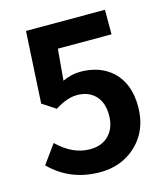

<svg xmlns="http://www.w3.org/2000/svg" viewBox="-112 -828 813 930"><g transform="rotate(-15 294.5 -363.0)"><path d="M26 -87 94 -181Q171 -106 257 -106Q316 -106 351 -141Q388 -178 388 -242Q388 -306 354 -341Q320 -376 263 -376Q212 -376 152 -337L85 -381L105 -740H501V-617H232L218 -460Q262 -481 307 -481Q406 -481 468 -424Q535 -361 535 -246Q535 -127 457 -54Q384 14 276 14Q127 14 26 -87Z"/></g></svg>

Font: KaiGen Gothic SC Bold
Style: Bold
Weight: 700
Designer: Ryoko NISHIZUKA Ë•øÂ°öÊ∂ºÂ≠ê (kana & ideographs); Paul D. Hunt (Latin, Greek & Cyrillic); Wenlong ZHANG Âº†ÊñáÈæô (bopom
Version: Version 1.001 October 10, 2014